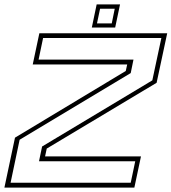

<svg xmlns="http://www.w3.org/2000/svg" viewBox="-34 -851 778 871"><path d="M-14 0 34 -226.5 536.5 -529 543 -558.5H114.5L144.5 -700H724.5L676.5 -475.5L178 -177L170.5 -141.5H605.5L575.5 0ZM14 -22H559L579.5 -119.5H143L157 -186.5L657 -486.5L698 -678.5H161.5L141 -580.5H571.5L559 -519.5L55 -217ZM382.5 -726 404.5 -831H510.5L488.5 -726ZM406 -745H473L486.5 -811.5H420Z"/></svg>

Font: Tourney Expanded ExtraLight
Style: Italic
Weight: 200
Width: 7
Italic angle: -12°
Designer: Tyler Finck
Foundry: Etcetera Type Co
Version: Version 1.010; ttfautohint (v1.8.3)